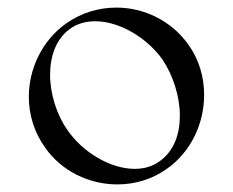

<svg xmlns="http://www.w3.org/2000/svg" viewBox="-20 -479 614 506"><path d="M289 7C335 7 381 -6 421 -35C483 -79 518 -153 518 -229C518 -275 505 -322 476 -362C432 -424 360 -459 287 -459C241 -459 195 -446 154 -417C92 -373 56 -299 56 -224C56 -177 70 -130 99 -90C142 -28 215 7 289 7ZM335 -34C269 -34 196 -80 158 -136C130 -175 112 -231 112 -282C112 -330 127 -375 163 -402C183 -417 207 -423 231 -423C297 -423 370 -377 409 -321C436 -280 454 -225 454 -174C454 -126 439 -82 402 -55C382 -40 359 -34 335 -34Z"/></svg>

Font: Cantique Normal
Style: Regular
Weight: 400
Designer: Sébastien Hayez
Foundry: Sébastien Hayez & Ariel Martín Pérez
Version: Version 1.000;hotconv 1.0.109;makeotfexe 2.5.65596